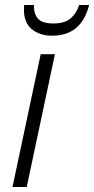

<svg xmlns="http://www.w3.org/2000/svg" viewBox="-20 -749 377 769"><path d="M30 0 143 -532H200L87 0ZM189 -606Q306 -606 337 -729H297Q286 -695 262.5 -675Q239 -655 193 -655Q146 -655 130 -677Q114 -699 116 -729H77Q76 -723 76 -708Q76 -658 107.5 -632Q139 -606 189 -606Z"/></svg>

Font: Noto Sans UI Light
Style: Italic
Weight: 300
Italic angle: -12°
Designer: Monotype Design Team
Foundry: Monotype Imaging Inc.
Version: Version 1.901